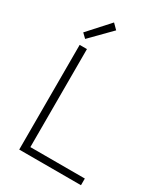

<svg xmlns="http://www.w3.org/2000/svg" viewBox="-217 -998 960 1096"><g transform="rotate(30 263.0 -449.5)"><path d="M95 0V-690H143V-44H502V0ZM77 -762 201 -899 234 -866 105 -735Z"/></g></svg>

Font: Oxanium ExtraLight ExtraLight
Style: Regular
Weight: 250
Version: Version 2.000